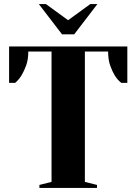

<svg xmlns="http://www.w3.org/2000/svg" viewBox="-20 -930 675 950"><path d="M25 0ZM175 0V-15L235 -30V-675H120Q120 -635 109.5 -606.5Q99 -578 87 -558Q73 -535 55 -520H25V-700H610V-520H580Q561 -535 547 -558Q535 -578 525 -606.5Q515 -635 515 -675H400V-30L460 -15V0ZM347 -760H287L172 -910H207L317 -830L427 -910H462Z"/></svg>

Font: Yeseva One
Style: Regular
Weight: 400
Designer: Jovanny Lemonad
Foundry: Jovanny Lemonad
Version: Version 2.001; ttfautohint (v0.91) -l 8 -r 50 -G 200 -x 0 -w